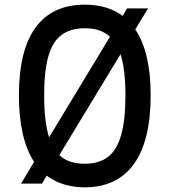

<svg xmlns="http://www.w3.org/2000/svg" viewBox="-20 -786 725 822"><path d="M625 -378Q625 -183 553 -83.5Q481 16 343 16Q247 16 180 -34L160 0H70L126 -93Q61 -193 61 -378Q61 -571 132.5 -668.5Q204 -766 343 -766Q441 -766 505 -718L524 -750H614L559 -660Q625 -563 625 -378ZM190 -198 451 -629Q412 -665 343 -665Q282 -665 243.5 -636.5Q205 -608 187 -545Q169 -482 169 -378Q169 -266 190 -198ZM517 -378Q517 -490 496 -554L234 -122Q272 -85 343 -85Q404 -85 442 -114Q480 -143 498.5 -207Q517 -271 517 -378Z"/></svg>

Font: Farro
Style: Regular
Weight: 400
Designer: Aceler Chua
Foundry: Grayscale Limited
Version: Version 1.101